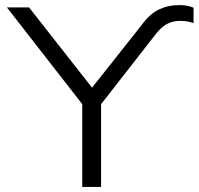

<svg xmlns="http://www.w3.org/2000/svg" viewBox="-20 -734 780 754"><path d="M303 0V-363L317 -307L7 -705H94L342 -389H341L538 -638Q569 -680 604.5 -697Q640 -714 683 -714Q699 -714 711.5 -712Q724 -710 740 -704V-643Q727 -648 715 -650Q703 -652 688 -652Q658 -652 636 -640Q614 -628 594 -603L363 -307L377 -363V0Z"/></svg>

Font: Nunito Sans 7pt SemiExpanded Light
Style: Regular
Weight: 300
Width: 6
Designer: Vernon Adams
Foundry: Vernon Adams
Version: Version 3.101;gftools[0.9.27]